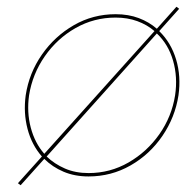

<svg xmlns="http://www.w3.org/2000/svg" viewBox="-20 -512 569 568"><path d="M444 -413Q478 -381 492 -332.5Q506 -284 498 -230Q488 -167 451.5 -115Q415 -63 360.5 -31.5Q306 0 242 0Q203 0 172 -13.5Q141 -27 118 -49ZM66 -230Q76 -293 112.5 -345.5Q149 -398 203.5 -429Q258 -460 322 -460Q357 -460 386 -449.5Q415 -439 437 -420L111 -57Q83 -89 71 -134.5Q59 -180 66 -230ZM502 -492 444 -427Q421 -447 390.5 -458.5Q360 -470 322 -470Q255 -470 198.5 -437.5Q142 -405 104 -350.5Q66 -296 56 -230Q49 -178 61.5 -130.5Q74 -83 104 -49L33 30L41 36L111 -42Q135 -18 168 -4Q201 10 242 10Q309 10 366 -22.5Q423 -55 460.5 -110Q498 -165 508 -230Q516 -286 501 -336Q486 -386 451 -420L510 -486Z"/></svg>

Font: Jost* 200 Hairline Italic
Style: Italic
Weight: 100
Italic angle: -10°
Version: Version 3.200; ttfautohint (v0.97) -l 8 -r 50 -G 200 -x 14 -